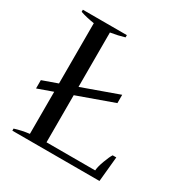

<svg xmlns="http://www.w3.org/2000/svg" viewBox="-162 -830 923 960"><g transform="rotate(30 299.5 -350.0)"><path d="M557 -144 543 0H40V-12Q81 -25 124 -30V-273L37 -242V-290L124 -321V-669Q78 -676 43 -688V-700H297V-687Q261 -676 217 -669V-355L426 -430V-382L217 -307V-35H498Q499 -56 512.5 -92.5Q526 -129 536 -144Z"/></g></svg>

Font: Trirong
Style: Regular
Weight: 400
Designer: Katatrad Team
Foundry: CadsonDemak
Version: Version 1.001